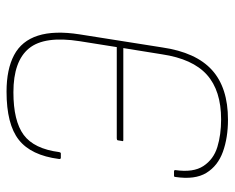

<svg xmlns="http://www.w3.org/2000/svg" viewBox="-85 -621 717 587"><g transform="rotate(90 273.5 -327.5)"><path d="M260 11Q192 11 148.5 -12Q105 -35 89 -85Q73 -135 85 -212L125 -465Q140 -568 194 -617Q248 -666 346 -666Q401 -666 444 -650.5Q487 -635 508.5 -600Q530 -565 521 -505Q521 -501 517 -501H504Q500 -501 500 -505Q508 -560 487.5 -591Q467 -622 429.5 -633.5Q392 -645 345 -645Q257 -645 208.5 -601.5Q160 -558 146 -464L127 -346H408Q413 -346 411 -342L409 -329Q408 -326 403 -326H124L106 -213Q89 -105 128 -57.5Q167 -10 262 -10Q350 -10 392.5 -41.5Q435 -73 445 -150Q446 -155 449 -155H462Q467 -155 466 -149Q455 -64 407.5 -26.5Q360 11 260 11Z"/></g></svg>

Font: Sofia Sans Semi Condensed Thin
Style: Italic
Weight: 250
Italic angle: -9°
Version: Version 4.100